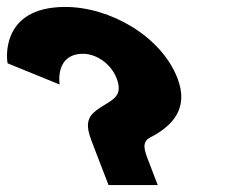

<svg xmlns="http://www.w3.org/2000/svg" viewBox="-95 -527 703 547"><path d="M74.9 -286.2C70.2 -322.8 80.3 -373.8 141.5 -373.8C179.8 -373.8 221.5 -344.9 237.2 -304.1C260.5 -243.7 213 -241.2 173.9 -208C145.2 -183.4 155.2 -152.8 169.7 -115.4L214.2 0.2H354.4L327.3 -70.3C316.5 -98.4 308.1 -122.2 332.1 -134.9C400.3 -169.8 442.7 -220.8 410.6 -304.1C364.4 -423.9 218.4 -507.2 90.9 -507.2C-98.6 -507.2 -74.9 -350.8 -73.3 -346.6Z"/></svg>

Font: Hussar
Style: BdOpOblFour
Weight: 700
Foundry: Cannot Into Space Fonts
Version: Version 2.00